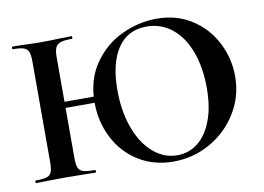

<svg xmlns="http://www.w3.org/2000/svg" viewBox="-71 -745 1190 866"><g transform="rotate(-10 523.5 -312.0)"><path d="M173 -339H407V-311H173ZM32 -613Q29 -613 29 -619Q29 -625 32 -625L86 -624Q132 -622 160 -622Q198 -622 248 -624L303 -625Q305 -625 305 -619Q305 -613 303 -613Q267 -613 250 -607Q233 -601 226.5 -586.5Q220 -572 220 -542V-81Q220 -51 226 -36.5Q232 -22 249 -17Q266 -12 303 -12Q305 -12 305 -6Q305 0 303 0Q268 0 247 -1L160 -2L85 -1Q65 0 30 0Q28 0 28 -6Q28 -12 30 -12Q65 -12 81 -17Q97 -22 103 -36.5Q109 -51 109 -81V-544Q109 -574 103 -588Q97 -602 81.5 -607.5Q66 -613 32 -613ZM353 -312Q353 -415 403.5 -488.5Q454 -562 532.5 -599Q611 -636 694 -636Q785 -636 854 -591.5Q923 -547 960.5 -474Q998 -401 998 -319Q998 -228 951.5 -152Q905 -76 827 -32Q749 12 658 12Q568 12 498.5 -31.5Q429 -75 391 -149.5Q353 -224 353 -312ZM863 -290Q863 -382 836.5 -454.5Q810 -527 760 -568Q710 -609 642 -609Q556 -609 510 -540.5Q464 -472 464 -349Q464 -252 492 -175.5Q520 -99 569.5 -56Q619 -13 680 -13Q733 -13 774.5 -45.5Q816 -78 839.5 -140.5Q863 -203 863 -290Z"/></g></svg>

Font: Cormorant Garamond
Style: Bold
Weight: 700
Designer: Christian Thalmann (Catharsis Fonts)
Foundry: Catharsis Fonts
Version: Version 4.000